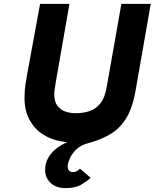

<svg xmlns="http://www.w3.org/2000/svg" viewBox="-20 -720 795 987"><path d="M318 247Q268 247 240 220.2Q212 193.5 212 154Q212 107.5 242.2 70.5Q272.5 33.5 325 11Q317 10 308.2 8.8Q299.5 7.5 291 6Q240.5 -3 198.5 -30.5Q156.5 -58 131.2 -104.8Q106 -151.5 106 -218Q106 -234.5 107.5 -257Q109 -279.5 118 -329L186 -700H337L267 -299Q262.5 -272 260.8 -259.5Q259 -247 259 -234Q259 -198 274.5 -177Q290 -156 315 -147Q340 -138 369 -138Q409 -138 441.8 -149.5Q474.5 -161 496.8 -189.8Q519 -218.5 528 -270L604 -700H755L677 -255Q661 -162.5 626.8 -109.2Q592.5 -56 543.2 -28Q494 0 433 16Q394.5 26 371.5 48.8Q348.5 71.5 338.2 95.8Q328 120 328 134Q328 149.5 335.5 157.2Q343 165 354 165Q365.5 165 375 159.8Q384.5 154.5 391 147L446 194Q429 210.5 398.2 228.8Q367.5 247 318 247Z"/></svg>

Font: Overpass Black
Style: Italic
Weight: 900
Italic angle: -10°
Designer: Delve Withrington, Dave Bailey, Thomas Jockin
Foundry: Delve Fonts LLC
Version: Version 4.000